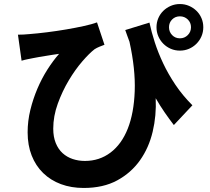

<svg xmlns="http://www.w3.org/2000/svg" viewBox="-20 -858 1040 952"><path d="M721 -746Q731 -699 747.5 -648Q764 -597 789 -544Q814 -491 849.5 -438Q885 -385 934 -336L842 -238Q819 -268 796.5 -300.5Q774 -333 752 -371Q756 -285 737 -205Q718 -125 674 -63Q630 -1 561 36.5Q492 74 395 74Q333 74 282 55Q231 36 194 0Q157 -36 137 -87Q117 -138 117 -202Q117 -258 130.5 -313Q144 -368 165.5 -418.5Q187 -469 215 -513Q243 -557 273 -591Q259 -589 242 -586.5Q225 -584 208 -581Q191 -578 174.5 -575.5Q158 -573 145 -570Q131 -567 117.5 -564.5Q104 -562 87 -557L69 -686Q97 -686 126 -689Q165 -692 213 -698Q261 -704 308 -712Q355 -720 396 -729Q437 -738 461 -747L498 -636Q487 -632 473.5 -626.5Q460 -621 449 -614Q423 -594 388 -553.5Q353 -513 321 -459.5Q289 -406 266.5 -344Q244 -282 244 -220Q244 -179 256.5 -148.5Q269 -118 290.5 -98.5Q312 -79 340.5 -69.5Q369 -60 401 -60Q473 -60 528 -101.5Q583 -143 613.5 -220Q644 -297 648 -406Q652 -515 622 -651Q617 -665 611.5 -679.5Q606 -694 601 -709ZM872 -668Q895 -668 911 -684Q927 -700 927 -723Q927 -746 911 -761.5Q895 -777 872 -777Q849 -777 833.5 -761.5Q818 -746 818 -723Q818 -700 833.5 -684Q849 -668 872 -668ZM872 -838Q896 -838 917 -829Q938 -820 954 -804.5Q970 -789 979 -768Q988 -747 988 -723Q988 -699 979 -678Q970 -657 954 -641Q938 -625 917 -616Q896 -607 872 -607Q848 -607 827 -616Q806 -625 790 -641Q774 -657 765 -678Q756 -699 756 -723Q756 -747 765 -768Q774 -789 790 -804.5Q806 -820 827 -829Q848 -838 872 -838Z"/></svg>

Font: SpoqaHanSansJP-Bold
Style: Regular
Weight: 700
Designer: [Source Han Sans]
Ryoko NISHIZUKA  (kana & ideographs); Paul D. Hunt (Latin, Greek & Cyrillic); Wenlong ZHANG  (bopomofo
Foundry: Spoqa (http://bi.spoqa.com)
Version: Version 1.002.20150607